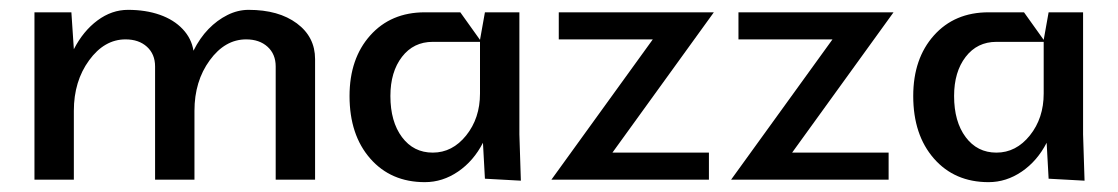

<svg xmlns="http://www.w3.org/2000/svg" viewBox="-20 -365 2270 390"><path d="M50 0V-340H125L130 -265Q149 -302 178 -323.5Q207 -345 240 -345Q276 -345 304.5 -335Q333 -325 351 -306Q369 -287 373 -262Q386 -288 403.5 -306Q421 -324 442 -334.5Q463 -345 485 -345Q546 -345 583 -317.5Q620 -290 620 -245V0H540V-230Q540 -255 523.5 -270Q507 -285 480 -285Q437 -285 406 -242.5Q375 -200 375 -140V0H295V-230Q295 -255 278.5 -270Q262 -285 235 -285Q192 -285 161 -242.5Q130 -200 130 -140V0Z M690 -170Q690 -246 732 -293Q774 -340 843 -340H915L955 -284L965 -340H1035V-92L1038 2L965 -2L961 -75Q942 -38 910.5 -16.5Q879 5 843 5Q774 5 732 -43Q690 -91 690 -170ZM773 -170Q773 -118 796.5 -86.5Q820 -55 859 -55Q899 -55 927 -90Q955 -125 955 -175V-280H859Q820 -280 796.5 -249.5Q773 -219 773 -170Z M1100 0 1306 -285H1115V-340H1430L1224 -55H1420V0Z M1465 0 1671 -285H1480V-340H1795L1589 -55H1785V0Z M1835 -170Q1835 -246 1877 -293Q1919 -340 1988 -340H2060L2100 -284L2110 -340H2180V-92L2183 2L2110 -2L2106 -75Q2087 -38 2055.5 -16.5Q2024 5 1988 5Q1919 5 1877 -43Q1835 -91 1835 -170ZM1918 -170Q1918 -118 1941.5 -86.5Q1965 -55 2004 -55Q2044 -55 2072 -90Q2100 -125 2100 -175V-280H2004Q1965 -280 1941.5 -249.5Q1918 -219 1918 -170Z"/></svg>

Font: Glametrix
Style: Bold
Weight: 700
Designer: gluk
Foundry: gluk
Version: Version 0.40